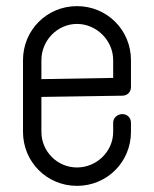

<svg xmlns="http://www.w3.org/2000/svg" viewBox="-20 -604 502 626"><path d="M231 -584C133 -584 55 -506 55 -408V-322V-316V-312V-174C55 -76 133 2 231 2C329 2 407 -76 407 -174V-204C407 -220 395 -232 379 -232C363 -232 349 -220 349 -204V-174C349 -110 295 -58 231 -58C167 -58 115 -110 115 -174V-288L379 -292C395 -292 407 -304 407 -320V-408C407 -506 329 -584 231 -584ZM231 -526C295 -526 349 -472 349 -408V-350L115 -346V-408C115 -472 167 -526 231 -526Z"/></svg>

Font: bauhaus_2017
Style: _regular
Weight: 400
Version: Version 1.0